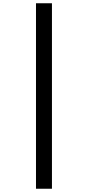

<svg xmlns="http://www.w3.org/2000/svg" viewBox="-20 -874 540 1179"><path d="M201 285H299V-854H201Z"/></svg>

Font: Noto Sans Mono CJK SC
Style: Bold
Weight: 700
Designer: Ryoko NISHIZUKA 西塚涼子 (kana, bopomofo & ideographs); Paul D. Hunt (Latin, Greek & Cyrillic); Sandoll Communications 산돌커뮤니
Foundry: Adobe
Version: Version 2.004;hotconv 1.0.118;makeotfexe 2.5.65603